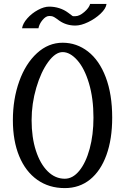

<svg xmlns="http://www.w3.org/2000/svg" viewBox="-20 -970 641 984"><path d="M459 -367Q459 -279 439.5 -207.5Q420 -136 386.5 -95Q353 -54 312 -54Q263 -54 224.5 -92Q186 -130 164 -198Q142 -266 142 -354Q142 -439 166 -520.5Q190 -602 227 -652.5Q264 -703 301 -703Q339 -703 376 -661.5Q413 -620 436 -543Q459 -466 459 -367ZM46 -354Q46 -248 78.5 -169.5Q111 -91 171 -48.5Q231 -6 312 -6Q387 -6 441.5 -50Q496 -94 525.5 -175.5Q555 -257 555 -367Q555 -487 522 -574Q489 -661 431 -706Q373 -751 301 -751Q228 -751 169.5 -697.5Q111 -644 78.5 -553Q46 -462 46 -354ZM526 -950H442Q437 -930 412 -908.5Q387 -887 366 -887Q358 -887 355 -887Q352 -887 346.5 -892Q341 -897 329 -905Q309 -920 284 -928Q259 -936 232 -936Q206 -936 174.5 -919Q143 -902 120 -876Q97 -850 93 -825H177Q181 -847 198 -867.5Q215 -888 232 -888Q243 -888 249.5 -886Q256 -884 267.5 -876Q279 -868 284 -864Q320 -839 366 -839Q395 -839 431.5 -856.5Q468 -874 495.5 -900Q523 -926 526 -950Z"/></svg>

Font: LXGW Marker Gothic
Style: Regular
Weight: 400
Version: Version 1.001